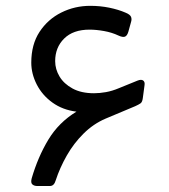

<svg xmlns="http://www.w3.org/2000/svg" viewBox="-20 -633 575 655"><path d="M107.7 1.6Q96.6 1.6 90.4 -3.9Q84.1 -9.4 88.1 -24.6Q109.4 -97.6 144.9 -156.5Q180.4 -215.4 240.8 -252.1Q193.8 -258 159 -283Q124.2 -308 105.4 -344.7Q86.7 -381.3 86.7 -419.3Q86.7 -481.3 114.9 -524.3Q143.2 -567.4 189.1 -590.2Q234.9 -613.1 288.1 -613.1Q322 -613.1 353.2 -606.7Q384.4 -600.2 408.1 -589.9Q423.6 -583.6 427 -575.6Q430.4 -567.6 426.7 -556.7L417.9 -524.8Q413.9 -511.1 406.4 -508Q398.9 -504.9 384 -511.8Q361.8 -522.3 335.1 -527.1Q308.4 -531.9 285.6 -531.9Q229.4 -531.9 198.8 -501.4Q168.2 -471 168.2 -424.4Q168.2 -396.9 183.1 -372Q198 -347.1 227.6 -331Q257.2 -314.9 300.7 -314.9Q319.7 -314.9 341.3 -318.7Q362.9 -322.6 385.2 -332L449.4 -358.1Q462.1 -363.1 468.6 -358.2Q475 -353.4 473 -341.8L467.2 -298.3Q465.4 -284.4 459.2 -280.3Q453.1 -276.1 441.4 -270.8L340.4 -228.4Q298.6 -210.6 265.1 -177.3Q231.6 -144.1 207.9 -102.5Q184.2 -60.9 170.1 -17.9Q167.5 -8.7 162.7 -3.6Q157.9 1.6 149.6 1.6Z"/></svg>

Font: Rubik Light
Style: Regular
Weight: 300
Designer: Hubert and Fischer
Foundry: Hubert and Fischer
Version: Version 2.300;gftools[0.9.30]